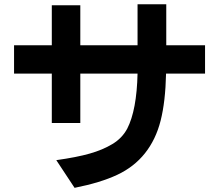

<svg xmlns="http://www.w3.org/2000/svg" viewBox="-20 -820 1040 914"><path d="M46.9 -469.7V-604.5H226.6V-794.9H362.3V-604.5H634.8V-799.8H771.5V-604.5H956.1V-469.7H770.5Q767.6 -335.9 744.6 -245.6Q721.7 -155.3 669.9 -90.3Q618.2 -25.4 538.1 12.2Q458 49.8 335 74.2L248 -57.6Q345.7 -71.3 407.2 -88.9Q468.8 -106.4 515.1 -134.3Q561.5 -162.1 585.9 -208Q630.9 -295.9 634.8 -469.7H362.3V-234.4H226.6V-469.7Z"/></svg>

Font: GenEi M Gothic v2 Bold
Style: Regular
Weight: 700
Version: Version 2.0